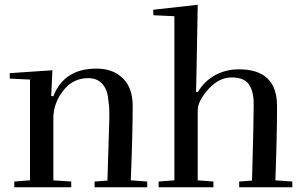

<svg xmlns="http://www.w3.org/2000/svg" viewBox="-20 -786 1267 806"><path d="M385 -498Q249 -498 204 -382L195 -383L200 -491L21 -479V-456L106 -452V-29L40 -24V0H279V-24L204 -29V-290Q204 -352 245 -405Q286 -458 350 -458Q397 -458 419 -421Q429 -405 433 -381Q435 -368 438 -338Q439 -326 439 -287Q439 -270 431 -28L377 -24V0H598V-24L529 -29Q537 -226 537 -342Q537 -418 495 -458Q454 -498 385 -498Z M1136 -29Q1143 -217 1143 -341Q1143 -495 983 -495Q929 -495 884 -471Q837 -445 811 -400H803Q804 -412 810 -766L623 -745L624 -722L712 -718V-29L646 -24V0H876V-24L810 -29V-322Q810 -362 855 -412Q900 -461 952 -461Q1003 -461 1024 -433Q1045 -404 1045 -349Q1045 -274 1038 -28L984 -24V0H1207V-24Z"/></svg>

Font: Rufina
Style: Regular
Weight: 400
Designer: Martin Sommaruga
Foundry: Martin Sommaruga
Version: Version